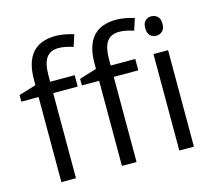

<svg xmlns="http://www.w3.org/2000/svg" viewBox="-108 -897 1147 1029"><g transform="rotate(-15 466.0 -382.5)"><path d="M663.1 -472.2H526.9V0H445.8V-472.2H350.1V-508.8L445.8 -538.1V-567.9Q445.8 -765.1 618.2 -765.1Q660.6 -765.1 717.8 -748L696.8 -683.1Q649.9 -698.2 616.7 -698.2Q570.8 -698.2 548.8 -667.7Q526.9 -637.2 526.9 -569.8V-535.2H663.1ZM327.1 -472.2H190.9V0H109.9V-472.2H14.2V-508.8L109.9 -538.1V-567.9Q109.9 -765.1 282.2 -765.1Q324.7 -765.1 381.8 -748L360.8 -683.1Q314 -698.2 280.8 -698.2Q234.9 -698.2 212.9 -667.7Q190.9 -637.2 190.9 -569.8V-535.2H327.1ZM845.2 0H764.2V-535.2H845.2ZM757.3 -680.2Q757.3 -708 771 -720.9Q784.7 -733.9 805.2 -733.9Q824.7 -733.9 838.9 -720.7Q853 -707.5 853 -680.2Q853 -652.8 838.9 -639.4Q824.7 -626 805.2 -626Q784.7 -626 771 -639.4Q757.3 -652.8 757.3 -680.2Z"/></g></svg>

Font: f0_51640 
Style: Regular
Weight: 400
Foundry: Ascender Corporation
Version: Version 1.10